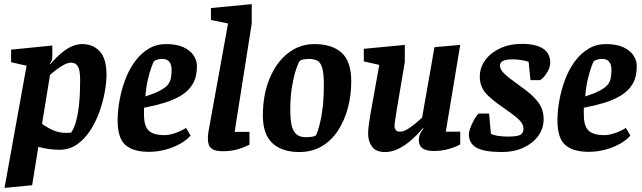

<svg xmlns="http://www.w3.org/2000/svg" viewBox="-20 -727 3117 932"><path d="M109 -408 34 -425V-486L234 -506V-453Q234 -442 231 -433.5Q228 -425 222 -418L224 -415Q240 -434 258 -451.5Q276 -469 295.5 -483Q315 -497 336 -505Q357 -513 379 -513Q432 -513 464.5 -477.5Q497 -442 497 -363Q497 -328 488.5 -280.5Q480 -233 462.5 -184Q445 -135 418 -93.5Q391 -52 354 -26Q317 0 269 0Q240 0 214 -4Q188 -8 166 -14L136 172L2 185ZM184 -126Q205 -110 235 -96Q265 -82 301 -82Q310 -82 318 -82.5Q326 -83 327 -86Q339 -104 347 -130.5Q355 -157 360 -190Q365 -223 367 -261Q369 -299 369 -339Q369 -388 357.5 -405.5Q346 -423 326 -423Q310 -423 292 -413.5Q274 -404 256 -390.5Q238 -377 223 -364Z M704 10Q626 10 588.5 -23.5Q551 -57 551 -142Q551 -188 560 -238.5Q569 -289 587 -338Q605 -387 633.5 -426.5Q662 -466 700 -489.5Q738 -513 787 -513Q837 -513 870 -498Q903 -483 919.5 -458.5Q936 -434 936 -406Q936 -354 916 -320Q896 -286 860 -264Q824 -242 778 -228Q732 -214 679 -204V-169Q679 -131 690 -109.5Q701 -88 723.5 -79.5Q746 -71 779 -71Q801 -71 830.5 -81Q860 -91 883 -106L905 -69Q885 -46 852.5 -28Q820 -10 781 0Q742 10 704 10ZM686 -259Q730 -273 755.5 -286.5Q781 -300 793.5 -314.5Q806 -329 809.5 -347Q813 -365 813 -388Q813 -406 807.5 -418Q802 -430 792 -435.5Q782 -441 768 -441Q754 -441 743 -437.5Q732 -434 729 -431Q725 -428 716 -403.5Q707 -379 698 -341.5Q689 -304 686 -259Z M1087 -613 1004 -630V-688L1202 -707V-613L1119 -87H1191V-25Q1191 -25 1174.5 -17Q1158 -9 1129 -1Q1100 7 1062 7Q1029 7 1013.5 -2Q998 -11 993.5 -24.5Q989 -38 989 -51Q989 -70 991.5 -85Q994 -100 996 -111Z M1433 11Q1349 11 1302.5 -32Q1256 -75 1256 -166Q1256 -267 1288.5 -345.5Q1321 -424 1377.5 -468.5Q1434 -513 1506 -513Q1592 -513 1638.5 -471Q1685 -429 1685 -331Q1685 -264 1668.5 -202.5Q1652 -141 1620.5 -93Q1589 -45 1542 -17Q1495 11 1433 11ZM1465 -61Q1482 -61 1497 -63.5Q1512 -66 1514 -71Q1524 -92 1532.5 -126Q1541 -160 1546.5 -206.5Q1552 -253 1552 -314Q1552 -371 1544 -398Q1536 -425 1519.5 -433Q1503 -441 1480 -441Q1467 -441 1453 -438.5Q1439 -436 1435 -431Q1429 -424 1418 -392.5Q1407 -361 1398 -309.5Q1389 -258 1389 -193Q1389 -149 1395.5 -119.5Q1402 -90 1418.5 -75.5Q1435 -61 1465 -61Z M1821 -412 1746 -429V-490L1945 -509V-426L1905 -189Q1904 -180 1901.5 -165.5Q1899 -151 1897 -137Q1895 -123 1895 -117Q1895 -104 1901 -96Q1907 -88 1922 -88Q1938 -88 1958 -100Q1978 -112 1997 -128Q2016 -144 2029 -156L2089 -498L2214 -509L2144 -88H2214V-26Q2200 -18 2181 -11Q2162 -4 2138 1Q2114 6 2088 6Q2049 6 2031 -7Q2013 -20 2013 -49Q2013 -58 2017.5 -72Q2022 -86 2036 -103L2033 -105Q2023 -93 2005 -74Q1987 -55 1962.5 -35.5Q1938 -16 1909 -2.5Q1880 11 1849 11Q1805 11 1786 -15Q1767 -41 1767 -78Q1767 -98 1771 -127.5Q1775 -157 1778 -172Z M2417 11Q2332 11 2294 -9.5Q2256 -30 2256 -76Q2256 -86 2262 -103Q2268 -120 2276.5 -136.5Q2285 -153 2293.5 -164.5Q2302 -176 2308 -176H2354L2363 -78Q2370 -72 2393.5 -68Q2417 -64 2446 -64Q2489 -64 2505 -72Q2521 -80 2521 -102Q2521 -122 2504 -141Q2487 -160 2439 -193Q2388 -228 2359.5 -253Q2331 -278 2320 -302Q2309 -326 2309 -354Q2309 -400 2336 -436Q2363 -472 2409 -493Q2455 -514 2513 -514Q2581 -514 2616 -491Q2651 -468 2651 -422Q2651 -401 2636 -375.5Q2621 -350 2602 -338H2555L2546 -427Q2533 -432 2510.5 -435.5Q2488 -439 2468 -439Q2437 -439 2422 -431.5Q2407 -424 2407 -407Q2407 -390 2428 -369.5Q2449 -349 2504 -310Q2547 -280 2572 -254.5Q2597 -229 2608 -204Q2619 -179 2619 -149Q2619 -103 2592.5 -67Q2566 -31 2520.5 -10Q2475 11 2417 11Z M2839 10Q2761 10 2723.5 -23.5Q2686 -57 2686 -142Q2686 -188 2695 -238.5Q2704 -289 2722 -338Q2740 -387 2768.5 -426.5Q2797 -466 2835 -489.5Q2873 -513 2922 -513Q2972 -513 3005 -498Q3038 -483 3054.5 -458.5Q3071 -434 3071 -406Q3071 -354 3051 -320Q3031 -286 2995 -264Q2959 -242 2913 -228Q2867 -214 2814 -204V-169Q2814 -131 2825 -109.5Q2836 -88 2858.5 -79.5Q2881 -71 2914 -71Q2936 -71 2965.5 -81Q2995 -91 3018 -106L3040 -69Q3020 -46 2987.5 -28Q2955 -10 2916 0Q2877 10 2839 10ZM2821 -259Q2865 -273 2890.5 -286.5Q2916 -300 2928.5 -314.5Q2941 -329 2944.5 -347Q2948 -365 2948 -388Q2948 -406 2942.5 -418Q2937 -430 2927 -435.5Q2917 -441 2903 -441Q2889 -441 2878 -437.5Q2867 -434 2864 -431Q2860 -428 2851 -403.5Q2842 -379 2833 -341.5Q2824 -304 2821 -259Z"/></svg>

Font: Faustina VF Beta
Style: Italic
Weight: 400
Italic angle: -8°
Designer: Alfonso Garcia
Foundry: Omnibus-Type
Version: Version 1.006